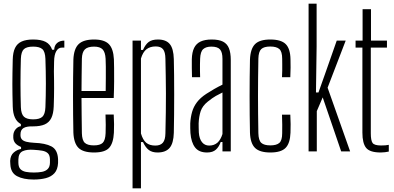

<svg xmlns="http://www.w3.org/2000/svg" viewBox="-20 -820 2132 1040"><path d="M162.5 152.5Q106.5 152.5 72.2 134.2Q38 116 36 70Q36 66 35.5 61.5Q35 57 35 51.5Q36.5 21.5 54.5 6Q72.5 -9.5 94 -13V-24Q74 -32 63.5 -43.8Q53 -55.5 52 -73.5Q52 -77.5 52 -80.2Q52 -83 52 -86.5Q53 -106.5 65.2 -120.5Q77.5 -134.5 93 -136.5V-148Q71.5 -159.5 60.8 -183Q50 -206.5 49 -243Q48 -280 47.5 -309Q47 -338 47 -365Q47 -392 47.5 -423.8Q48 -455.5 49 -497.5Q50 -536.5 61.5 -560.2Q73 -584 97 -595Q121 -606 159.5 -606Q203 -606 227.8 -593Q252.5 -580 262.5 -550.5H273.5Q274.5 -574.5 289.5 -587.2Q304.5 -600 328.5 -600V-562H314.5Q296 -562 284.8 -542.8Q273.5 -523.5 273 -486.5L272 -433.5Q272.5 -407 272.8 -384.2Q273 -361.5 273 -340Q273 -318.5 272.5 -295Q272 -271.5 271 -243Q269.5 -204.5 258 -180.8Q246.5 -157 222.5 -146.2Q198.5 -135.5 159.5 -135.5Q125 -136.5 108 -126.8Q91 -117 91 -92.5V-86Q91.5 -72.5 99.2 -64.2Q107 -56 123.2 -52Q139.5 -48 165 -46.5Q225 -44.5 258.5 -27Q292 -9.5 294.5 42Q294.5 47.5 294.5 52.5Q294.5 57.5 294.5 63Q292.5 98.5 275.2 117.8Q258 137 228.8 144.8Q199.5 152.5 162.5 152.5ZM163.5 114.5Q188.5 114.5 207.8 110.8Q227 107 238.5 95.5Q250 84 250.5 62Q250.5 56.5 250.5 52Q250.5 47.5 250.5 43Q250 20 238.8 9.8Q227.5 -0.5 208.2 -3.8Q189 -7 163.5 -8.5Q126 -11.5 103.2 -1.2Q80.5 9 79.5 43.5Q79.5 48 79.5 52.8Q79.5 57.5 79.5 62Q80 85.5 91 96.5Q102 107.5 120.5 111Q139 114.5 163.5 114.5ZM159.5 -173.5Q194.5 -173.5 209.5 -187.5Q224.5 -201.5 226 -239.5Q227 -269.5 227.8 -301.8Q228.5 -334 228.5 -367.2Q228.5 -400.5 227.8 -434.5Q227 -468.5 226 -501.5Q224.5 -540 209.5 -553.8Q194.5 -567.5 159.5 -567.5Q124.5 -567.5 109.5 -553.8Q94.5 -540 93 -501.5Q92 -468.5 91.5 -434.5Q91 -400.5 91 -367.2Q91 -334 91.5 -301.8Q92 -269.5 93 -239.5Q94.5 -201.5 110 -187.5Q125.5 -173.5 159.5 -173.5Z M489.5 6Q430.5 6 405.2 -19Q380 -44 377.5 -101.5Q376.5 -148 376 -197.8Q375.5 -247.5 375.5 -299Q375.5 -350.5 376 -400.5Q376.5 -450.5 377.5 -497.5Q380 -556 406 -581Q432 -606 489.5 -606Q545 -606 569.5 -581.2Q594 -556.5 597 -499Q597.5 -482.5 598 -452Q598.5 -421.5 598.2 -380Q598 -338.5 596 -289H421.5Q421.5 -245.5 422.2 -199.2Q423 -153 423.5 -98.5Q424.5 -60 439.5 -46.2Q454.5 -32.5 488.5 -32.5Q522 -32.5 536.2 -46.2Q550.5 -60 552 -98.5Q553 -118.5 552.8 -143.8Q552.5 -169 551.5 -199.5H596Q597.5 -172.5 597.8 -147.5Q598 -122.5 597 -101.5Q594 -44 571 -19Q548 6 489.5 6ZM421.5 -327H552.5Q553 -363 553.2 -397.5Q553.5 -432 553.2 -459.5Q553 -487 552 -502Q550 -537.5 535.8 -552.5Q521.5 -567.5 489.5 -567.5Q455 -567.5 439.8 -552.5Q424.5 -537.5 423.5 -502Q423 -452.5 422.2 -410Q421.5 -367.5 421.5 -327Z M698 200V-600H743.5V-549.5H754.5Q767.5 -579 785.2 -592.5Q803 -606 835.5 -606Q879 -606 899.5 -581.5Q920 -557 921.5 -500Q922.5 -463 923 -413.2Q923.5 -363.5 923.5 -308.2Q923.5 -253 923 -199.2Q922.5 -145.5 921.5 -100.5Q920 -44 898.8 -19Q877.5 6 833.5 6Q804.5 6 786.5 -7.2Q768.5 -20.5 754.5 -50.5H743.5V200ZM821.5 -31.5Q849 -31.5 862.2 -47Q875.5 -62.5 876 -98Q877.5 -159 878.2 -212.2Q879 -265.5 878.8 -313.8Q878.5 -362 877.8 -408.5Q877 -455 876 -502Q875.5 -538 863.2 -553.2Q851 -568.5 823.5 -568.5Q793 -568.5 773.5 -553.2Q754 -538 743.5 -503V-97Q754 -61.5 772.2 -46.5Q790.5 -31.5 821.5 -31.5Z M1101.5 6Q1057.5 6 1036.5 -21.5Q1015.5 -49 1011.5 -99.5Q1011 -113 1010.5 -126Q1010 -139 1010.5 -152Q1012.5 -185.5 1020.5 -213.8Q1028.5 -242 1046.8 -266.2Q1065 -290.5 1098 -312Q1118 -325 1140.2 -337.8Q1162.5 -350.5 1185 -361.5V-501.5Q1185 -537 1171.8 -552.2Q1158.5 -567.5 1125 -567.5Q1096 -567.5 1080.8 -554Q1065.5 -540.5 1064 -502Q1063.5 -489.5 1063.2 -472.2Q1063 -455 1063.2 -436.5Q1063.5 -418 1064 -402H1020Q1019.5 -425 1019 -451.5Q1018.5 -478 1019 -499Q1020 -537 1031.5 -560.5Q1043 -584 1066.5 -595Q1090 -606 1127 -606Q1165.5 -606 1188 -594.5Q1210.5 -583 1220.2 -558.5Q1230 -534 1230 -494.5V0H1185V-51H1175.5Q1166.5 -25 1149.5 -9.5Q1132.5 6 1101.5 6ZM1113 -31.5Q1140 -31.5 1157.8 -47.2Q1175.5 -63 1185 -94V-319Q1168 -311 1149.5 -300.5Q1131 -290 1106 -270Q1076.5 -246.5 1067 -217.8Q1057.5 -189 1056 -152Q1056 -143.5 1056.2 -129.8Q1056.5 -116 1057 -102Q1059.5 -68 1074.2 -49.8Q1089 -31.5 1113 -31.5Z M1507.5 -402Q1508.5 -421 1508.8 -438.8Q1509 -456.5 1508.8 -472.8Q1508.5 -489 1508.5 -502Q1508.5 -540.5 1493.2 -554.2Q1478 -568 1444 -568Q1410 -568 1395.2 -554.2Q1380.5 -540.5 1379.5 -502Q1378.5 -444 1378 -395.2Q1377.5 -346.5 1377.5 -300.2Q1377.5 -254 1378 -205.2Q1378.5 -156.5 1379.5 -98.5Q1380.5 -59.5 1395.5 -46Q1410.5 -32.5 1444.5 -32.5Q1478 -32.5 1493.2 -46Q1508.5 -59.5 1508.5 -98.5Q1508.5 -119.5 1508.8 -144.2Q1509 -169 1507.5 -199H1552.5Q1554 -172.5 1554.2 -147.5Q1554.5 -122.5 1553.5 -101.5Q1551.5 -44 1527 -19Q1502.5 6 1444.5 6Q1386.5 6 1361.2 -19Q1336 -44 1334 -101.5Q1333 -148 1332.5 -198Q1332 -248 1332 -299.2Q1332 -350.5 1332.5 -400.5Q1333 -450.5 1334 -497.5Q1336.5 -556 1361.5 -581Q1386.5 -606 1444 -606Q1502.5 -606 1527.5 -581.2Q1552.5 -556.5 1553.5 -498.5Q1554 -478.5 1554 -453.8Q1554 -429 1552.5 -402Z M1651.5 0V-800H1695V-569L1691.5 -319H1705L1743.5 -427.5L1804 -600H1852.5L1754.5 -345L1876.5 0H1828L1728 -292.5L1696 -218V0Z M2042.5 6Q1983.5 6 1963.2 -19Q1943 -44 1943 -101.5V-562H1906V-600H1944V-770H1989.5V-600H2076V-562H1988.5V-98Q1988.5 -59.5 1998 -45.8Q2007.5 -32 2044 -32Q2059 -32 2067.2 -32.8Q2075.5 -33.5 2086 -35.5V1Q2076.5 3 2065.2 4.5Q2054 6 2042.5 6Z"/></svg>

Font: Big Shoulders Display Thin Light
Style: Regular
Weight: 300
Version: Version 2.002